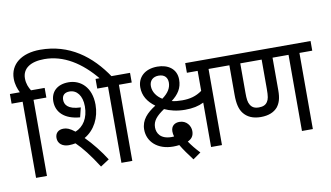

<svg xmlns="http://www.w3.org/2000/svg" viewBox="-90 -1101 2360 1371"><g transform="rotate(-10 1090.0 -415.5)"><path d="M80 -552V0H159V-552H252V-622H153C139 -644 125 -674 125 -713C125 -784 183 -825 285 -825C423 -825 548 -748 656 -615H741C630 -782 477 -896 267 -896C131 -896 46 -829 46 -725C46 -684 58 -651 72 -622H0V-552Z M351 -189C368 -189 385 -191 400 -194C444 -152 493 -90 551 1L614 -40C575 -102 523 -168 471 -220C546 -263 589 -347 589 -441C589 -570 511 -632 426 -632C342 -632 296 -584 296 -516C296 -439 351 -380 465 -371L482 -440C385 -443 367 -483 367 -515C367 -547 386 -566 422 -566C474 -566 512 -521 512 -443C512 -357 473 -299 415 -276C378 -305 357 -312 333 -312C297 -312 273 -291 273 -255C273 -213 307 -189 351 -189ZM778 -552H871V-622H621V-552H699V0H778Z M1428 -552H1522V-622H1271V-552H1349V-407C1305 -375 1259 -364 1205 -364C1177 -364 1151 -366 1129 -372C1179 -410 1208 -452 1208 -514C1208 -592 1147 -632 1070 -632C977 -632 925 -578 925 -507C925 -446 955 -399 1008 -360C945 -320 900 -275 900 -205C900 -118 970 -50 1084 -50C1098 -50 1114 -51 1128 -53C1148 -19 1178 23 1210 65L1267 25C1235 -9 1214 -35 1192 -67C1220 -80 1237 -99 1237 -136C1237 -173 1209 -216 1157 -216C1125 -216 1096 -199 1096 -157C1096 -145 1098 -132 1102 -120C1096 -120 1090 -119 1085 -119C1002 -119 979 -167 979 -207C979 -255 1009 -287 1065 -325C1104 -307 1154 -294 1213 -294C1269 -294 1311 -303 1349 -322V0H1428ZM1001 -503C1001 -542 1027 -567 1068 -567C1113 -567 1132 -540 1132 -506C1132 -468 1112 -433 1066 -400C1028 -423 1001 -460 1001 -503Z M2087 -552H2180V-622H1508V-552H1579V-338C1579 -272 1590 -232 1611 -204C1638 -168 1680 -149 1737 -149C1793 -149 1833 -166 1859 -196C1881 -224 1892 -258 1892 -315V-552H2008V0H2087ZM1735 -219C1703 -219 1685 -230 1673 -250C1661 -269 1658 -294 1658 -338V-552H1813V-340C1813 -286 1809 -265 1797 -247C1785 -228 1765 -219 1735 -219Z"/></g></svg>

Font: Noto Sans SemiCondensed
Style: Italic
Weight: 400
Width: 4
Italic angle: -12°
Designer: Monotype Design Team
Foundry: Monotype Imaging Inc.
Version: Version 2.013